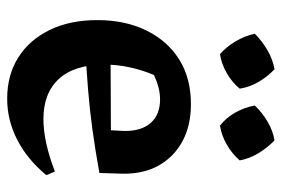

<svg xmlns="http://www.w3.org/2000/svg" viewBox="-145 -629 785 535"><g transform="rotate(90 247.5 -361.5)"><path d="M255 11Q189 11 140 -20Q91 -51 63.5 -107.5Q36 -164 36 -240Q36 -318 65 -377Q94 -436 146 -468.5Q198 -501 270 -501Q330 -501 373.5 -477.5Q417 -454 441 -411.5Q465 -369 464 -310L462 -246Q396 -234 340.5 -226.5Q285 -219 231 -214.5Q177 -210 116 -207L117 -277L343 -278L345 -317Q345 -364 322 -389.5Q299 -415 257 -415Q240 -415 223 -410.5Q206 -406 189 -398Q175 -365 167.5 -330Q160 -295 160 -261Q160 -177 199.5 -133.5Q239 -90 312 -90Q375 -90 458 -122L468 -98Q424 -45 369.5 -17Q315 11 255 11ZM173 -734Q194 -714 208.5 -689Q223 -664 227 -637Q210 -616 184 -601Q158 -586 131 -582Q111 -599 95.5 -625Q80 -651 74 -679Q94 -699 119.5 -714Q145 -729 173 -734ZM371 -734Q392 -714 407 -689Q422 -664 427 -637Q409 -616 383 -601Q357 -586 330 -582Q308 -599 293.5 -625Q279 -651 274 -679Q293 -699 318 -714Q343 -729 371 -734Z"/></g></svg>

Font: Piazzolla 24pt
Style: Bold
Weight: 700
Designer: Juan Pablo del Peral
Foundry: Huerta Tipografica
Version: Version 2.005